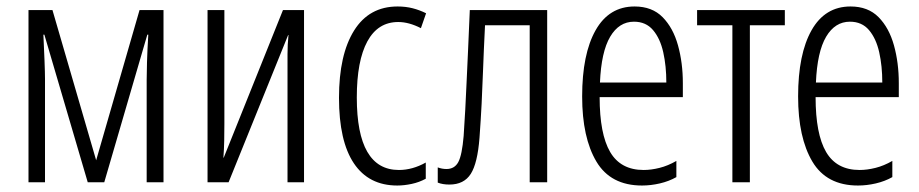

<svg xmlns="http://www.w3.org/2000/svg" viewBox="-20 -563 2839 593"><path d="M68 0V-532H142L277 -68L411 -532H485V0H433V-316Q433 -335 434 -370.5Q435 -406 438 -456H435L302 0H251L117 -456H114Q116 -414 117.5 -375.5Q119 -337 119 -319V0Z M621 0V-532H673V-181Q673 -155 672.5 -129Q672 -103 670 -76H671L854 -532H919V0H868V-340Q868 -368 868 -396.5Q868 -425 871 -455H870L686 0Z M1207 10Q1119 10 1073 -58.5Q1027 -127 1027 -261Q1027 -394 1073.5 -468.5Q1120 -543 1208 -543Q1233 -543 1254.5 -537.5Q1276 -532 1296 -522L1280 -476Q1243 -495 1210 -495Q1147 -495 1114.5 -435Q1082 -375 1082 -262Q1082 -38 1212 -38Q1254 -38 1295 -61V-11Q1275 0 1251.5 5Q1228 10 1207 10Z M1368 7Q1347 7 1332 1V-46Q1345 -41 1359 -41Q1384 -41 1395.5 -62.5Q1407 -84 1412 -143Q1415 -186 1417 -225Q1419 -264 1421 -307.5Q1423 -351 1425.5 -405Q1428 -459 1431 -532H1670V0H1616V-485H1478Q1474 -405 1472 -348Q1470 -291 1467.5 -242Q1465 -193 1461 -138Q1455 -59 1434 -26Q1413 7 1368 7Z M1963 10Q1866 10 1822 -64Q1778 -138 1778 -265Q1778 -396 1819.5 -469.5Q1861 -543 1940 -543Q1994 -543 2026.5 -510Q2059 -477 2074 -423Q2089 -369 2089 -306V-263H1832Q1832 -149 1864.5 -93.5Q1897 -38 1968 -38Q1991 -38 2017 -44.5Q2043 -51 2069 -66V-16Q2046 -3 2018 3.5Q1990 10 1963 10ZM1833 -308H2038Q2038 -359 2028.5 -401.5Q2019 -444 1997 -470Q1975 -496 1938 -496Q1892 -496 1864.5 -449.5Q1837 -403 1833 -308Z M2242 0V-485H2133V-532H2404V-485H2296V0Z M2630 10Q2533 10 2489 -64Q2445 -138 2445 -265Q2445 -396 2486.5 -469.5Q2528 -543 2607 -543Q2661 -543 2693.5 -510Q2726 -477 2741 -423Q2756 -369 2756 -306V-263H2499Q2499 -149 2531.5 -93.5Q2564 -38 2635 -38Q2658 -38 2684 -44.5Q2710 -51 2736 -66V-16Q2713 -3 2685 3.5Q2657 10 2630 10ZM2500 -308H2705Q2705 -359 2695.5 -401.5Q2686 -444 2664 -470Q2642 -496 2605 -496Q2559 -496 2531.5 -449.5Q2504 -403 2500 -308Z"/></svg>

Font: Noto Sans ExtraCondensed Light
Style: Regular
Weight: 300
Width: 2
Designer: Monotype Design Team
Foundry: Monotype Imaging Inc.
Version: Version 2.013; ttfautohint (v1.8.4.7-5d5b)